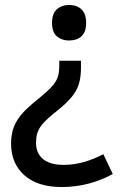

<svg xmlns="http://www.w3.org/2000/svg" viewBox="-20 -566 487 778"><path d="M329.1 -473.1C329.1 -525.4 299.3 -545.9 258.8 -545.9C240.7 -545.9 225.1 -540.5 211.4 -529.3C197.8 -518.1 190.9 -499 190.9 -473.1C190.9 -447.3 197.8 -428.7 211.4 -418C225.1 -407.2 240.7 -401.9 258.8 -401.9C299.3 -401.9 329.1 -420.9 329.1 -473.1ZM308.1 -319.8H220.2V-299.8C220.2 -247.1 207 -224.6 143.1 -171.9C68.8 -112.3 24.9 -71.3 24.9 16.1C24.9 69.3 43 112.3 78.6 144C114.3 175.8 164.6 191.9 230 191.9C312.5 191.9 379.9 169.9 437 139.2L398.9 59.1C349.6 83 301.3 102.1 236.8 102.1C166.5 102.1 126 70.3 126 13.2C126 -43.9 147.9 -66.9 221.2 -125C253.9 -151.9 276.4 -176.8 289.1 -200.7C301.8 -224.1 308.1 -254.4 308.1 -291Z"/></svg>

Font: Noto Reveo Sans
Style: Regular
Weight: 500
Designer: Monotype Design Team
Foundry: Monotype Imaging Inc.
Version: Version 2.007